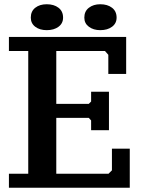

<svg xmlns="http://www.w3.org/2000/svg" viewBox="-20 -879 685 904"><path d="M574 -705V-531H490V-621L474 -639H245V-390H398L409 -401V-447H493V-266H409V-312L398 -324H245V-61H491L507 -77V-179H591V5H22V-61H113V-639H22V-705ZM125 -796Q125 -826 146 -842.5Q167 -859 200 -859Q234 -859 255.5 -842.5Q277 -826 277 -796Q277 -769 255.5 -753Q234 -737 200 -737Q167 -737 146 -753Q125 -769 125 -796ZM377 -796Q377 -826 398.5 -842.5Q420 -859 452 -859Q486 -859 507.5 -842.5Q529 -826 529 -796Q529 -769 507.5 -753Q486 -737 452 -737Q420 -737 398.5 -753Q377 -769 377 -796Z"/></svg>

Font: PT Serif Caption
Style: Semibold
Weight: 600
Designer: A.Korolkova, O.Umpeleva, V.Yefimov
Foundry: ParaType Ltd
Version: Version 1.00;May 2, 2020;FontCreator 12.0.0.2544 64-bit